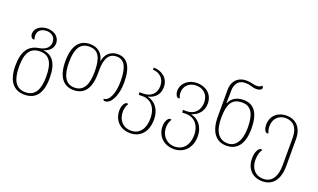

<svg xmlns="http://www.w3.org/2000/svg" viewBox="-97 -1350 3616 2180"><g transform="rotate(20 1711.0 -260.0)"><path d="M265 250C401 250 473 161 473 -27C473 -201 411 -286 298 -298V-300C373 -318 407 -370 407 -422C407 -491 348 -546 259 -546C181 -546 110 -501 110 -430C110 -399 129 -376 146 -376C151 -376 157 -377 161 -378C155 -394 152 -410 152 -426C152 -481 194 -517 259 -517C320 -517 365 -481 365 -419C365 -361 326 -318 240 -304C121 -284 58 -202 58 -27C58 161 136 250 265 250ZM265 220C149 220 101 128 101 -31C101 -193 149 -273 269 -273C381 -273 430 -193 430 -27C430 124 387 220 265 220Z M771 10C901 10 970 -79 970 -268V-301C970 -447 1014 -516 1106 -516C1201 -516 1242 -431 1242 -267C1242 -128 1200 -16 1128 -15C1129 0 1136 7 1153 7C1224 7 1285 -110 1285 -266C1285 -460 1221 -546 1108 -546C1025 -546 964 -494 948 -404H946C931 -494 864 -546 776 -546C644 -546 574 -454 574 -267C574 -81 649 10 771 10ZM772 -20C665 -20 617 -110 617 -267C617 -431 663 -516 776 -516C886 -516 928 -435 928 -268C928 -121 888 -20 772 -20Z M1543 250C1664 250 1747 163 1747 13C1747 -120 1672 -190 1594 -207V-210C1672 -229 1726 -281 1726 -374C1726 -477 1643 -542 1542 -542V-516C1619 -516 1684 -462 1684 -371C1684 -275 1619 -224 1533 -224H1487V-193H1536C1632 -193 1704 -119 1704 15C1704 137 1647 220 1543 220C1440 220 1383 141 1383 51C1383 10 1393 -25 1412 -53C1407 -56 1402 -58 1397 -58C1370 -58 1341 -13 1341 49C1341 163 1418 250 1543 250Z M2070 250C2191 250 2279 163 2279 23C2279 -102 2204 -173 2126 -187V-191C2204 -215 2259 -276 2259 -367C2259 -478 2175 -546 2067 -546C1969 -546 1883 -482 1883 -385C1883 -347 1901 -311 1925 -311C1929 -311 1934 -313 1940 -315C1929 -336 1924 -352 1924 -383C1924 -463 1988 -516 2067 -516C2151 -516 2216 -462 2216 -363C2216 -267 2151 -204 2065 -204H2019V-173H2068C2164 -173 2236 -101 2236 25C2236 137 2174 220 2070 220C1967 220 1905 141 1905 51C1905 10 1915 -25 1934 -53C1929 -56 1924 -58 1919 -58C1892 -58 1863 -13 1863 49C1863 163 1945 250 2070 250Z M2618 10C2748 10 2822 -85 2822 -267C2822 -449 2760 -546 2629 -546C2543 -546 2487 -509 2460 -447H2455C2457 -484 2458 -522 2458 -551V-592C2458 -696 2516 -734 2579 -734C2608 -734 2629 -731 2647 -725C2670 -717 2693 -711 2720 -711C2756 -711 2784 -726 2784 -748C2784 -759 2778 -768 2769 -770C2761 -756 2739 -747 2709 -747C2689 -747 2672 -750 2653 -755C2633 -761 2610 -764 2579 -764C2494 -764 2416 -710 2416 -588V-267C2416 -85 2492 10 2618 10ZM2626 -20C2510 -20 2457 -111 2457 -265C2457 -429 2496 -513 2623 -513C2735 -513 2779 -425 2779 -264C2779 -106 2718 -20 2626 -20Z M3140 250C3261 250 3338 163 3338 -5V-330C3338 -475 3255 -546 3146 -546C3047 -546 2963 -482 2963 -369C2963 -326 2980 -281 3007 -281C3011 -281 3016 -283 3022 -285C3011 -306 3004 -332 3004 -369C3004 -460 3068 -516 3146 -516C3231 -516 3297 -462 3297 -334V-3C3297 137 3244 220 3141 220C3037 220 2985 141 2985 49C2985 -20 3001 -55 3020 -83C3015 -86 3010 -88 3004 -88C2978 -88 2943 -42 2943 46C2943 163 3015 250 3140 250Z"/></g></svg>

Font: Noto Serif Georgian ExtraLight
Style: Regular
Weight: 200
Designer: Monotype Design Team, Akaki Razmadze
Foundry: Google LLC
Version: Version 2.003